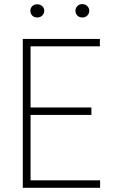

<svg xmlns="http://www.w3.org/2000/svg" viewBox="-20 -897 540 917"><path d="M458 -35.6V0H111.3V-35.6ZM126 -710.9V0H88.9V-710.9ZM416.5 -383.8V-348.1H111.3V-383.8ZM457 -710.9V-675.8H111.3V-710.9ZM125 -845.7Q125 -858.4 133.8 -867.4Q142.6 -876.5 157.7 -876.5Q172.4 -876.5 181.9 -867.4Q191.4 -858.4 191.4 -845.7Q191.4 -832.5 181.9 -823Q172.4 -813.5 157.7 -813.5Q142.6 -813.5 133.8 -823Q125 -832.5 125 -845.7ZM340.3 -845.7Q340.3 -858.4 349.4 -867.9Q358.4 -877.4 373 -877.4Q387.7 -877.4 397 -867.9Q406.2 -858.4 406.2 -845.7Q406.2 -832 397 -822.8Q387.7 -813.5 373 -813.5Q358.4 -813.5 349.4 -822.8Q340.3 -832 340.3 -845.7Z"/></svg>

Font: Roboto Condensed ExtraLight
Style: Regular
Weight: 250
Designer: Christian Robertson
Foundry: Google
Version: Version 3.008; 2023